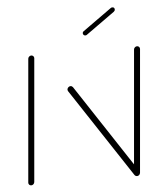

<svg xmlns="http://www.w3.org/2000/svg" viewBox="-50 -725 627 769"><g transform="rotate(-5 263.0 -341.0)"><path d="M44.8 -0.4Q39.6 -0.4 36.5 -3.9Q33.3 -7.4 33.7 -12.2L77 -506.7Q77.4 -511.5 81.3 -515Q85.2 -518.5 90 -518.5Q94.8 -518.5 98.1 -515Q101.5 -511.5 101.1 -506.7L57.8 -12.2Q57 -7 53.3 -3.7Q49.6 -0.4 44.8 -0.4ZM222.6 -370.4Q223.3 -375.6 227.2 -379.1Q231.1 -382.6 235.9 -382.6Q241.1 -382.6 245.2 -377.8L481.1 -19.3L460.7 -4.8L224.4 -363.3Q222.6 -366.3 222.6 -370.4ZM470 -0.4Q464.8 -0.4 461.7 -3.9Q458.5 -7.4 458.9 -12.2L502.2 -506.7Q502.6 -511.5 506.5 -515Q510.4 -518.5 515.2 -518.5Q520 -518.5 523.3 -515Q526.7 -511.5 526.3 -506.7L483 -12.2Q482.2 -7 478.5 -3.7Q474.8 -0.4 470 -0.4ZM312.6 -579.6Q308.9 -579.6 306.1 -582.4Q303.3 -585.2 303.3 -588.9Q303.3 -594.4 308.1 -597.4L424.1 -680.4Q426.3 -682.2 430.4 -682.2Q434.4 -682.2 436.9 -679.8Q439.3 -677.4 439.3 -673.3Q439.3 -667.8 434.8 -664.4L318.9 -581.5Q316.7 -579.6 312.6 -579.6Z"/></g></svg>

Font: 26F Galaxy Sans Thin
Style: Italic
Weight: 100
Italic angle: -4.99998°
Designer: C₂₉H₂₅N₃O₅
Version: Version 1.200